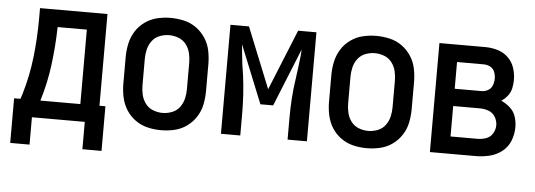

<svg xmlns="http://www.w3.org/2000/svg" viewBox="-46 -667 2592 930"><g transform="rotate(5 1250.0 -202.5)"><path d="M379 133H472V-84H443V-530H115V-481Q115 -387 104.5 -293Q94 -199 67 -109L59 -84H28V0H379ZM156 -84V-85Q183 -172 194.5 -263.5Q206 -355 208 -446H350V-84ZM28 133H122V0H28Z M750 8Q783 8 815.5 0.5Q848 -7 875 -26.5Q902 -46 920 -74Q938 -102 944.5 -134.5Q951 -167 951 -200V-330Q951 -363 944.5 -395.5Q938 -428 920 -456Q902 -484 875 -503.5Q848 -523 815.5 -530.5Q783 -538 750 -538Q717 -538 685 -530.5Q653 -523 625.5 -503.5Q598 -484 580.5 -456Q563 -428 556 -395.5Q549 -363 549 -330V-200Q549 -167 556 -134.5Q563 -102 580.5 -74Q598 -46 625.5 -26.5Q653 -7 685 0.5Q717 8 750 8ZM750 -76Q727 -76 704.5 -84.5Q682 -93 667.5 -112Q653 -131 647.5 -154Q642 -177 642 -200V-330Q642 -353 647.5 -376Q653 -399 667.5 -418Q682 -437 704.5 -445.5Q727 -454 750 -454Q773 -454 795.5 -445.5Q818 -437 832.5 -418Q847 -399 852.5 -376Q858 -353 858 -330V-200Q858 -177 852.5 -154Q847 -131 832.5 -112Q818 -93 795.5 -84.5Q773 -76 750 -76Z M1041 0H1135V-106Q1135 -153 1132 -199.5Q1129 -246 1123 -292L1115 -344Q1112 -369 1109.5 -393Q1107 -417 1105 -441L1219 -159H1281L1395 -441Q1394 -417 1391 -393Q1388 -369 1385 -344L1378 -292Q1371 -246 1368 -199.5Q1365 -153 1365 -106V0H1459V-530H1370L1250 -235L1131 -530H1041Z M1750 8Q1783 8 1815.5 0.5Q1848 -7 1875 -26.5Q1902 -46 1920 -74Q1938 -102 1944.5 -134.5Q1951 -167 1951 -200V-330Q1951 -363 1944.5 -395.5Q1938 -428 1920 -456Q1902 -484 1875 -503.5Q1848 -523 1815.5 -530.5Q1783 -538 1750 -538Q1717 -538 1685 -530.5Q1653 -523 1625.5 -503.5Q1598 -484 1580.5 -456Q1563 -428 1556 -395.5Q1549 -363 1549 -330V-200Q1549 -167 1556 -134.5Q1563 -102 1580.5 -74Q1598 -46 1625.5 -26.5Q1653 -7 1685 0.5Q1717 8 1750 8ZM1750 -76Q1727 -76 1704.5 -84.5Q1682 -93 1667.5 -112Q1653 -131 1647.5 -154Q1642 -177 1642 -200V-330Q1642 -353 1647.5 -376Q1653 -399 1667.5 -418Q1682 -437 1704.5 -445.5Q1727 -454 1750 -454Q1773 -454 1795.5 -445.5Q1818 -437 1832.5 -418Q1847 -399 1852.5 -376Q1858 -353 1858 -330V-200Q1858 -177 1852.5 -154Q1847 -131 1832.5 -112Q1818 -93 1795.5 -84.5Q1773 -76 1750 -76Z M2057 0H2280Q2314 0 2347 -8Q2380 -16 2407 -37Q2434 -58 2446.5 -90Q2459 -122 2459 -156Q2459 -182 2451 -207Q2443 -232 2423.5 -249.5Q2404 -267 2380 -278Q2397 -289 2410 -305.5Q2423 -322 2427.5 -342.5Q2432 -363 2432 -383Q2432 -413 2422.5 -442Q2413 -471 2391 -492Q2369 -513 2339.5 -521.5Q2310 -530 2280 -530H2057ZM2280 -316H2150V-446H2280Q2297 -446 2312 -438Q2327 -430 2333 -414Q2339 -398 2339 -382Q2339 -365 2333 -349Q2327 -333 2312 -324.5Q2297 -316 2280 -316ZM2150 -84V-232H2280Q2302 -232 2322.5 -224.5Q2343 -217 2354.5 -198Q2366 -179 2366 -157Q2366 -136 2354.5 -117Q2343 -98 2322.5 -91Q2302 -84 2280 -84Z"/></g></svg>

Font: Iosevka SS08 Medium
Style: Regular
Weight: 500
Monospace: yes
Designer: Belleve Invis
Foundry: Belleve Invis
Version: Version 3.4.3; ttfautohint (v1.8.3)